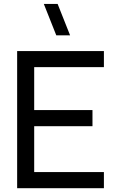

<svg xmlns="http://www.w3.org/2000/svg" viewBox="-20 -988 616 1008"><path d="M275.5 -802.5 210 -967.5H282.5L348 -802.5ZM70 0V-720H525.5V-635.5H159.5V-410H465.5V-325.5H159.5V-84.5H525.5V0Z"/></svg>

Font: Vela Sans Med
Style: Regular
Weight: 500
Designer: Principal design: Mikhail Sharanda - project Manrope.
Design modification: Ravid Balaliev
Foundry: Mikhail Sharanda
Version: Version 1.001